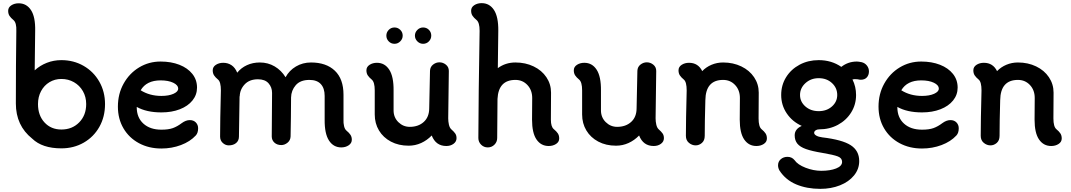

<svg xmlns="http://www.w3.org/2000/svg" viewBox="-20 -915 6824 1223"><path d="M649 -252Q649 -171 613 -107Q577 -43 513.5 -6.5Q450 30 371 30Q249 30 185 -32Q81 -115 81 -256Q81 -505 84 -718Q86 -770 66 -787Q49 -801 40.5 -814Q32 -827 32 -846Q32 -868 52 -881Q72 -894 99 -894Q149 -894 177.5 -850.5Q206 -807 204 -718L201 -467Q235 -498 278.5 -515Q322 -532 371 -532Q449 -532 512.5 -495.5Q576 -459 612.5 -395Q649 -331 649 -252ZM529 -252Q529 -298 508 -334.5Q487 -371 451 -391.5Q415 -412 371 -412Q329 -412 295 -391.5Q261 -371 241.5 -334.5Q222 -298 222 -252Q222 -180 263.5 -135Q305 -90 371 -90Q440 -90 484.5 -135.5Q529 -181 529 -252Z M1242 -98Q1242 -68 1227 -52Q1191 -13 1132.5 9Q1074 31 1008 31Q928 31 865 -3Q802 -37 766.5 -97.5Q731 -158 731 -236Q731 -317 767.5 -382.5Q804 -448 866 -485.5Q928 -523 1003 -523Q1070 -523 1122.5 -502.5Q1175 -482 1205 -444.5Q1235 -407 1235 -357Q1235 -311 1206 -275Q1177 -239 1125.5 -219Q1074 -199 1008 -199Q913 -199 851 -234V-232Q851 -166 893.5 -127.5Q936 -89 1008 -89Q1053 -89 1081 -99Q1109 -109 1138 -131Q1164 -150 1189 -150Q1213 -150 1227.5 -135Q1242 -120 1242 -98ZM876 -340Q933 -304 1008 -304Q1055 -304 1085 -317.5Q1115 -331 1115 -350Q1115 -373 1083.5 -388Q1052 -403 1003 -403Q913 -403 876 -340Z M2221 -25Q2221 -3 2201 10.5Q2181 24 2154 24Q2104 24 2075.5 -20Q2047 -64 2048 -153V-304Q2048 -353 2023.5 -379.5Q1999 -406 1951 -406Q1893 -406 1864 -372.5Q1835 -339 1834 -294Q1834 -249 1833 -169.5Q1832 -90 1831 -46Q1830 -21 1811.5 -6Q1793 9 1772 9Q1745 9 1728 -6.5Q1711 -22 1711 -46L1713 -323Q1713 -359 1690.5 -384.5Q1668 -410 1623 -410Q1569 -410 1538.5 -377.5Q1508 -345 1507 -301L1506 -302L1502 -45Q1502 -19 1484 -4Q1466 11 1437 11Q1416 11 1399 -4.5Q1382 -20 1382 -45Q1382 -142 1387 -339Q1387 -393 1369 -408Q1352 -422 1343.5 -435Q1335 -448 1335 -467Q1335 -489 1355 -502Q1375 -515 1402 -515Q1432 -515 1455 -499.5Q1478 -484 1491 -452Q1516 -483 1553 -500Q1590 -517 1635 -517Q1687 -517 1729.5 -492Q1772 -467 1799 -423Q1822 -466 1865 -491.5Q1908 -517 1961 -517Q2058 -517 2113 -464.5Q2168 -412 2168 -312V-152Q2167 -132 2171.5 -112Q2176 -92 2187 -83Q2204 -69 2212.5 -56Q2221 -43 2221 -25Z M2888 -35Q2888 -13 2869 1Q2850 15 2823 15Q2756 15 2730 -52Q2700 -21 2662.5 -4Q2625 13 2583 13Q2519 13 2470 -13Q2421 -39 2394 -84Q2367 -129 2367 -186V-339Q2367 -392 2348 -408Q2331 -422 2322.5 -435Q2314 -448 2314 -467Q2314 -489 2334 -502Q2354 -515 2381 -515Q2431 -515 2459.5 -471Q2488 -427 2487 -338V-212Q2487 -167 2517.5 -137Q2548 -107 2590 -107Q2645 -107 2679.5 -138.5Q2714 -170 2714 -226Q2718 -442 2719 -464Q2720 -489 2738.5 -503.5Q2757 -518 2779 -518Q2802 -518 2820.5 -503Q2839 -488 2839 -463L2835 -161Q2835 -141 2839.5 -121Q2844 -101 2855 -91Q2871 -77 2879.5 -65Q2888 -53 2888 -35ZM2441 -688Q2441 -709 2456 -724.5Q2471 -740 2493 -740Q2514 -740 2529.5 -725Q2545 -710 2545 -688Q2545 -667 2529.5 -651.5Q2514 -636 2493 -636Q2471 -636 2456 -651.5Q2441 -667 2441 -688ZM2623 -688Q2623 -709 2638.5 -724.5Q2654 -740 2675 -740Q2697 -740 2712 -725Q2727 -710 2727 -688Q2727 -667 2712 -651.5Q2697 -636 2675 -636Q2654 -636 2638.5 -651.5Q2623 -667 2623 -688Z M3542 -33Q3542 -11 3522 2Q3502 15 3475 15Q3426 15 3397.5 -26.5Q3369 -68 3369 -153L3370 -291Q3370 -341 3339.5 -373.5Q3309 -406 3263 -406Q3155 -406 3149 -285L3147 -36Q3147 -11 3129.5 6.5Q3112 24 3087 24Q3062 24 3044.5 6.5Q3027 -11 3027 -36Q3027 -121 3029.5 -344Q3032 -567 3035 -719Q3035 -772 3015 -788Q2998 -802 2989.5 -815Q2981 -828 2981 -847Q2981 -869 3001 -882Q3021 -895 3048 -895Q3098 -895 3126.5 -851.5Q3155 -808 3154 -719L3151 -481Q3200 -517 3263 -517Q3327 -517 3379 -492Q3431 -467 3460.5 -423Q3490 -379 3490 -325L3489 -153Q3489 -107 3508 -92Q3525 -78 3533.5 -65Q3542 -52 3542 -33Z M4209 -35Q4209 -13 4190 1Q4171 15 4144 15Q4077 15 4051 -52Q4021 -21 3983.5 -4Q3946 13 3904 13Q3840 13 3791 -13Q3742 -39 3715 -84Q3688 -129 3688 -186V-339Q3688 -392 3669 -408Q3652 -422 3643.5 -435Q3635 -448 3635 -467Q3635 -489 3655 -502Q3675 -515 3702 -515Q3752 -515 3780.5 -471Q3809 -427 3808 -338V-212Q3808 -167 3838.5 -137Q3869 -107 3911 -107Q3966 -107 4000.5 -138.5Q4035 -170 4035 -226Q4039 -442 4040 -464Q4041 -489 4059.5 -503.5Q4078 -518 4100 -518Q4123 -518 4141.5 -503Q4160 -488 4160 -463L4156 -161Q4156 -141 4160.5 -121Q4165 -101 4176 -91Q4192 -77 4200.5 -65Q4209 -53 4209 -35Z M4865 -33Q4865 -11 4845 2Q4825 15 4798 15Q4749 15 4720.5 -26.5Q4692 -68 4692 -153L4693 -291Q4693 -341 4662.5 -373.5Q4632 -406 4586 -406Q4475 -406 4473 -277V-278Q4469 -138 4469 -50Q4469 -20 4451 -4.5Q4433 11 4411 11Q4388 11 4368.5 -5Q4349 -21 4349 -50Q4349 -146 4354 -339Q4354 -393 4336 -408Q4319 -422 4310.5 -435Q4302 -448 4302 -467Q4302 -489 4322 -502Q4342 -515 4369 -515Q4427 -515 4453 -462Q4478 -488 4512.5 -502.5Q4547 -517 4586 -517Q4650 -517 4702 -492Q4754 -467 4783.5 -423Q4813 -379 4813 -325Q4813 -233 4812 -161Q4812 -108 4831 -92Q4848 -78 4856.5 -65Q4865 -52 4865 -33Z M5515 -460Q5515 -437 5501.5 -422Q5488 -407 5463 -407Q5455 -407 5443 -410Q5439 -411 5424 -411Q5418 -411 5410 -409Q5433 -363 5433 -310Q5433 -249 5402 -199Q5371 -149 5317.5 -120Q5264 -91 5197 -91Q5184 -91 5175 -84.5Q5166 -78 5166 -69Q5166 -59 5180 -51Q5194 -43 5218 -40Q5345 -25 5399 10Q5453 45 5453 111Q5453 162 5420 202.5Q5387 243 5330.5 265.5Q5274 288 5205 288Q5119 288 5051.5 259.5Q4984 231 4945 171Q4936 155 4936 138Q4936 114 4953.5 99Q4971 84 4996 84Q5024 84 5041 105Q5061 134 5111.5 153.5Q5162 173 5211 173Q5268 173 5306 158Q5344 143 5344 116Q5344 92 5317 81.5Q5290 71 5219 59Q5152 48 5114 34.5Q5076 21 5059 0Q5042 -21 5042 -53Q5042 -93 5087 -113Q5027 -140 4991.5 -192.5Q4956 -245 4956 -310Q4956 -373 4987.5 -423.5Q5019 -474 5073.5 -503Q5128 -532 5195 -532Q5277 -532 5339 -489Q5382 -523 5438 -523Q5448 -523 5468 -519Q5489 -514 5502 -497.5Q5515 -481 5515 -460ZM5313 -310Q5313 -355 5279.5 -386Q5246 -417 5195 -417Q5145 -417 5110.5 -385.5Q5076 -354 5076 -310Q5076 -267 5110 -237Q5144 -207 5195 -207Q5246 -207 5279.5 -237Q5313 -267 5313 -310Z M6087 -98Q6087 -68 6072 -52Q6036 -13 5977.5 9Q5919 31 5853 31Q5773 31 5710 -3Q5647 -37 5611.5 -97.5Q5576 -158 5576 -236Q5576 -317 5612.5 -382.5Q5649 -448 5711 -485.5Q5773 -523 5848 -523Q5915 -523 5967.5 -502.5Q6020 -482 6050 -444.5Q6080 -407 6080 -357Q6080 -311 6051 -275Q6022 -239 5970.5 -219Q5919 -199 5853 -199Q5758 -199 5696 -234V-232Q5696 -166 5738.5 -127.5Q5781 -89 5853 -89Q5898 -89 5926 -99Q5954 -109 5983 -131Q6009 -150 6034 -150Q6058 -150 6072.5 -135Q6087 -120 6087 -98ZM5721 -340Q5778 -304 5853 -304Q5900 -304 5930 -317.5Q5960 -331 5960 -350Q5960 -373 5928.5 -388Q5897 -403 5848 -403Q5758 -403 5721 -340Z M6743 -33Q6743 -11 6723 2Q6703 15 6676 15Q6627 15 6598.5 -26.5Q6570 -68 6570 -153L6571 -291Q6571 -341 6540.5 -373.5Q6510 -406 6464 -406Q6353 -406 6351 -277V-278Q6347 -138 6347 -50Q6347 -20 6329 -4.5Q6311 11 6289 11Q6266 11 6246.5 -5Q6227 -21 6227 -50Q6227 -146 6232 -339Q6232 -393 6214 -408Q6197 -422 6188.5 -435Q6180 -448 6180 -467Q6180 -489 6200 -502Q6220 -515 6247 -515Q6305 -515 6331 -462Q6356 -488 6390.5 -502.5Q6425 -517 6464 -517Q6528 -517 6580 -492Q6632 -467 6661.5 -423Q6691 -379 6691 -325Q6691 -233 6690 -161Q6690 -108 6709 -92Q6726 -78 6734.5 -65Q6743 -52 6743 -33Z"/></svg>

Font: Tsukimi Rounded
Style: Bold
Weight: 700
Designer: Takashi Funayama
Foundry: Takashi Funayama
Version: Version 1.032; ttfautohint (v1.8.3)